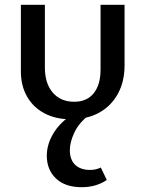

<svg xmlns="http://www.w3.org/2000/svg" viewBox="-20 -490 605 800"><path d="M275 7Q212 7 165 -18Q118 -43 92.5 -88Q67 -133 67 -193V-470H167V-209Q167 -142 200 -104Q233 -66 289 -66Q342 -66 370.5 -101.5Q399 -137 399 -200V-470H499V-217Q499 -150 471 -99Q443 -48 393 -20.5Q343 7 275 7ZM321 290Q251 290 213 253.5Q175 217 175 159Q175 107 208 57Q241 7 314 -34L349 -9Q308 23 289.5 63Q271 103 271 135Q271 176 293.5 197Q316 218 355 218Q368 218 379 215.5Q390 213 400 208L425 260Q380 290 321 290Z"/></svg>

Font: Ysabeau SC SemiBold
Style: Regular
Weight: 600
Designer: Christian Thalmann (Catharsis Fonts)
Version: Version 2.001;gftools[0.9.30]; featfreeze: smcp